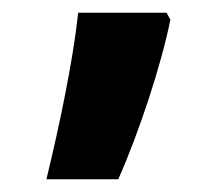

<svg xmlns="http://www.w3.org/2000/svg" viewBox="-20 -247 349 302"><path d="M242 -227H103C95 -152 73 -47 53 35H166C198 -37 233 -142 248 -216Z"/></svg>

Font: Noto Sans Kannada UI Condensed ExtraBold
Style: Regular
Weight: 800
Width: 3
Designer: Jelle Bosma - Monotype Design Team
Foundry: Monotype Imaging Inc.
Version: Version 2.005